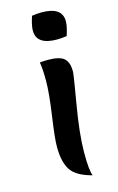

<svg xmlns="http://www.w3.org/2000/svg" viewBox="-126 -866 574 933"><g transform="rotate(-15 160.5 -399.5)"><path d="M219 15Q141 -5 114 -45.5Q87 -86 87 -164Q87 -206 103 -316Q119 -426 119 -487Q119 -548 113 -581Q135 -583 154 -583Q212 -583 234.5 -563.5Q257 -544 257 -497Q257 -482 232.5 -339.5Q208 -197 207.5 -104.5Q207 -12 219 15ZM272 -671Q244 -667 223 -667Q120 -667 120 -739Q120 -765 135 -810Q163 -814 184 -814Q287 -814 287 -742Q287 -716 272 -671Z"/></g></svg>

Font: MeriendaOneRegular
Style: Regular
Weight: 400
Designer: Eduardo Rodriguez Tunni
Foundry: Eduardo Rodriguez Tunni
Version: Version 1.001